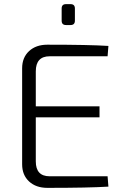

<svg xmlns="http://www.w3.org/2000/svg" viewBox="-20 -907 597 928"><path d="M321 -786H299Q278 -786 278 -807V-866Q278 -887 299 -887H321Q342 -887 342 -866V-807Q342 -786 321 -786ZM500 -55 504 -5Q410 1 209 1Q154 1 120.5 -30Q87 -61 87 -113V-577Q87 -629 120.5 -660Q154 -691 209 -691Q410 -691 504 -685L500 -635H220Q153 -635 153 -562V-393H461V-340H153V-127Q153 -55 220 -55Z"/></svg>

Font: Exo 2.0 Light
Style: Regular
Weight: 300
Designer: Natanael Gama
Version: Version 1.001;PS 001.001;hotconv 1.0.70;makeotf.lib2.5.58329